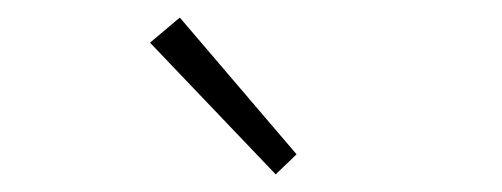

<svg xmlns="http://www.w3.org/2000/svg" viewBox="-20 -774 575 220"><path d="M295.9 -574.2 151.9 -725.1 186 -753.9 319.8 -597.2Z"/></svg>

Font: SourceSansPro-Light
Style: Regular
Weight: 300
Designer: Paul D. Hunt
Foundry: Adobe Systems Incorporated
Version: Version 2.020;PS 2.0;hotconv 1.0.86;makeotf.lib2.5.63406